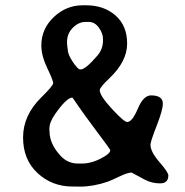

<svg xmlns="http://www.w3.org/2000/svg" viewBox="-20 -676 693 719"><path d="M280.3 -416H282.2Q300.3 -416 345.2 -468.3Q365.7 -492.2 365.7 -524.9V-530.3Q365.7 -550.8 350.3 -572.3Q335 -593.8 313 -593.8H299.8Q274.4 -593.8 252.7 -572Q231 -550.3 231 -518.6V-513.2L231.9 -503.9L233.4 -492.2Q233.4 -473.1 252.4 -444.6Q271.5 -416 280.3 -416ZM272.5 -63.5H286.1Q329.6 -63.5 375.5 -92.8Q393.1 -104 393.1 -114.3Q393.1 -116.2 341.3 -185.3Q289.6 -254.4 270.8 -282.5Q252 -310.5 251 -310.5Q229.5 -310.5 186.5 -249Q165 -218.3 165 -194.8V-187.5L165.5 -183.6Q165.5 -137.7 206.5 -92.8Q233.4 -63.5 272.5 -63.5ZM251.5 22.5Q174.8 22.5 120.6 -27.8Q66.4 -78.1 66.4 -161.1Q66.4 -244.1 134.3 -311Q179.2 -355 179.2 -364.7Q179.2 -374.5 157 -420.9Q134.8 -467.3 134.8 -505.9Q134.8 -567.9 181.4 -612.1Q228 -656.2 289.6 -656.2H303.2Q368.7 -656.2 412.4 -618.2Q456.1 -580.1 456.1 -512.9Q456.1 -445.8 389.6 -382.8Q353.5 -348.6 353.5 -338.4Q353.5 -317.9 398.9 -268.6Q444.3 -219.2 456.5 -219.2Q475.1 -219.2 496.1 -269Q517.1 -318.8 545.4 -318.8Q589.8 -318.8 589.8 -288.1Q589.8 -264.2 566.7 -205.1Q543.5 -146 543.5 -133.8Q543.5 -107.9 576.9 -69.3Q610.4 -30.8 610.4 -19Q610.4 10.7 579.3 10.7Q548.3 10.7 522 -3.4L472.7 -29.8Q458 -29.8 426.3 -14.6Q394.5 0.5 383.3 4.4Q329.6 22.9 278.8 22.9L265.1 22.5Z"/></svg>

Font: Averia Sans Libre
Style: Bold
Weight: 700
Version: Version 1.002